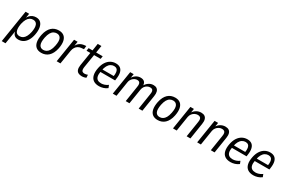

<svg xmlns="http://www.w3.org/2000/svg" viewBox="127 -1951 5108 3445"><g transform="rotate(30 2681.5 -229.0)"><path d="M4 180 111 -490H185L167 -377H161Q177 -420 202.5 -446.5Q228 -473 260 -486Q292 -499 329 -499Q389 -499 424.5 -464.5Q460 -430 470.5 -367Q481 -304 464 -218Q448 -141 416 -90.5Q384 -40 340 -15.5Q296 9 243 9Q188 9 158 -22Q128 -53 122 -108H128L82 180ZM234 -55Q272 -55 301.5 -73.5Q331 -92 353 -131.5Q375 -171 388 -232Q407 -331 385.5 -383Q364 -435 301 -435Q265 -435 235.5 -417Q206 -399 184 -360Q162 -321 148 -259Q130 -160 151 -107.5Q172 -55 234 -55Z M721 9Q655 9 614 -23Q573 -55 560 -117.5Q547 -180 565 -271Q577 -330 599.5 -373.5Q622 -417 652 -444.5Q682 -472 719.5 -485.5Q757 -499 800 -499Q866 -499 906.5 -467Q947 -435 960 -372.5Q973 -310 955 -220Q943 -161 920.5 -117.5Q898 -74 868.5 -46.5Q839 -19 801.5 -5Q764 9 721 9ZM726 -55Q761 -55 790.5 -72Q820 -89 843 -127.5Q866 -166 879 -232Q900 -337 876 -386Q852 -435 793 -435Q759 -435 729 -418.5Q699 -402 676.5 -363.5Q654 -325 640 -259Q620 -153 643.5 -104Q667 -55 726 -55Z M1038 0 1116 -490H1189L1172 -384H1167Q1191 -438 1232 -466Q1273 -494 1331 -499L1362 -502L1355 -432L1299 -427Q1266 -424 1237 -407Q1208 -390 1188.5 -359.5Q1169 -329 1162 -287L1116 0Z M1561 9Q1517 9 1487 -7.5Q1457 -24 1445.5 -59.5Q1434 -95 1442 -151L1487 -431H1408L1417 -490H1498L1521 -638H1597L1573 -490H1709L1700 -431H1564L1520 -158Q1512 -102 1527 -79Q1542 -56 1583 -56Q1598 -56 1614.5 -60Q1631 -64 1645 -70L1649 -11Q1633 -2 1608.5 3.5Q1584 9 1561 9Z M1918 9Q1845 9 1800 -22Q1755 -53 1740 -114.5Q1725 -176 1743 -266Q1759 -344 1793.5 -395.5Q1828 -447 1876 -473Q1924 -499 1980 -499Q2037 -499 2072.5 -473.5Q2108 -448 2121.5 -395.5Q2135 -343 2123 -262L2118 -226H1798L1807 -282H2074L2056 -264Q2067 -330 2060.5 -368Q2054 -406 2032 -423.5Q2010 -441 1975 -441Q1939 -441 1907 -421.5Q1875 -402 1852.5 -361.5Q1830 -321 1819 -258L1815 -236Q1803 -172 1812.5 -132Q1822 -92 1851 -73Q1880 -54 1926 -54Q1958 -54 1993.5 -65.5Q2029 -77 2063 -102L2085 -47Q2048 -18 2003.5 -4.5Q1959 9 1918 9Z M2201 0 2279 -490H2351L2336 -397L2331 -396Q2354 -441 2397.5 -470Q2441 -499 2492 -499Q2544 -499 2571 -473.5Q2598 -448 2600 -398L2597 -397Q2622 -442 2664.5 -470.5Q2707 -499 2760 -499Q2802 -499 2828.5 -480.5Q2855 -462 2865 -425Q2875 -388 2866 -332L2814 0H2737L2787 -322Q2795 -365 2790 -389Q2785 -413 2769.5 -423Q2754 -433 2729 -433Q2696 -433 2668 -417.5Q2640 -402 2620.5 -374.5Q2601 -347 2595 -309L2546 0H2469L2519 -322Q2527 -365 2521 -389Q2515 -413 2499.5 -423Q2484 -433 2461 -433Q2437 -433 2415 -423.5Q2393 -414 2374.5 -397.5Q2356 -381 2343.5 -359Q2331 -337 2327 -311L2278 0Z M3131 9Q3065 9 3024 -23Q2983 -55 2970 -117.5Q2957 -180 2975 -271Q2987 -330 3009.5 -373.5Q3032 -417 3062 -444.5Q3092 -472 3129.5 -485.5Q3167 -499 3210 -499Q3276 -499 3316.5 -467Q3357 -435 3370 -372.5Q3383 -310 3365 -220Q3353 -161 3330.5 -117.5Q3308 -74 3278.5 -46.5Q3249 -19 3211.5 -5Q3174 9 3131 9ZM3136 -55Q3171 -55 3200.5 -72Q3230 -89 3253 -127.5Q3276 -166 3289 -232Q3310 -337 3286 -386Q3262 -435 3203 -435Q3169 -435 3139 -418.5Q3109 -402 3086.5 -363.5Q3064 -325 3050 -259Q3030 -153 3053.5 -104Q3077 -55 3136 -55Z M3448 0 3526 -490H3599L3584 -396H3578Q3604 -444 3649.5 -471.5Q3695 -499 3748 -499Q3793 -499 3821 -480.5Q3849 -462 3859.5 -425Q3870 -388 3861 -332L3809 0H3731L3782 -324Q3789 -365 3783 -388.5Q3777 -412 3759 -422.5Q3741 -433 3714 -433Q3683 -433 3653 -417.5Q3623 -402 3602 -374.5Q3581 -347 3574 -310L3525 0Z M3949 0 4027 -490H4100L4085 -396H4079Q4105 -444 4150.5 -471.5Q4196 -499 4249 -499Q4294 -499 4322 -480.5Q4350 -462 4360.5 -425Q4371 -388 4362 -332L4310 0H4232L4283 -324Q4290 -365 4284 -388.5Q4278 -412 4260 -422.5Q4242 -433 4215 -433Q4184 -433 4154 -417.5Q4124 -402 4103 -374.5Q4082 -347 4075 -310L4026 0Z M4642 9Q4569 9 4524 -22Q4479 -53 4464 -114.5Q4449 -176 4467 -266Q4483 -344 4517.5 -395.5Q4552 -447 4600 -473Q4648 -499 4704 -499Q4761 -499 4796.5 -473.5Q4832 -448 4845.5 -395.5Q4859 -343 4847 -262L4842 -226H4522L4531 -282H4798L4780 -264Q4791 -330 4784.5 -368Q4778 -406 4756 -423.5Q4734 -441 4699 -441Q4663 -441 4631 -421.5Q4599 -402 4576.5 -361.5Q4554 -321 4543 -258L4539 -236Q4527 -172 4536.5 -132Q4546 -92 4575 -73Q4604 -54 4650 -54Q4682 -54 4717.5 -65.5Q4753 -77 4787 -102L4809 -47Q4772 -18 4727.5 -4.5Q4683 9 4642 9Z M5115 9Q5042 9 4997 -22Q4952 -53 4937 -114.5Q4922 -176 4940 -266Q4956 -344 4990.5 -395.5Q5025 -447 5073 -473Q5121 -499 5177 -499Q5234 -499 5269.5 -473.5Q5305 -448 5318.5 -395.5Q5332 -343 5320 -262L5315 -226H4995L5004 -282H5271L5253 -264Q5264 -330 5257.5 -368Q5251 -406 5229 -423.5Q5207 -441 5172 -441Q5136 -441 5104 -421.5Q5072 -402 5049.5 -361.5Q5027 -321 5016 -258L5012 -236Q5000 -172 5009.5 -132Q5019 -92 5048 -73Q5077 -54 5123 -54Q5155 -54 5190.5 -65.5Q5226 -77 5260 -102L5282 -47Q5245 -18 5200.5 -4.5Q5156 9 5115 9Z"/></g></svg>

Font: Nunito Sans 10pt Condensed
Style: Italic
Weight: 400
Width: 3
Italic angle: -9°
Designer: Vernon Adams
Foundry: Vernon Adams
Version: Version 3.101;gftools[0.9.27]